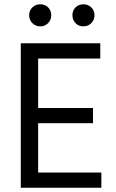

<svg xmlns="http://www.w3.org/2000/svg" viewBox="-20 -876 541 896"><path d="M204.5 -841.5Q219 -827 219 -805Q219 -783 204.5 -768Q190 -753 168 -753Q146 -753 131 -768Q116 -783 116 -805Q116 -827 131 -841.5Q146 -856 168 -856Q190 -856 204.5 -841.5ZM406 -841.5Q421 -827 421 -805Q421 -783 406 -768Q391 -753 369 -753Q347 -753 332.5 -768Q318 -783 318 -805Q318 -827 332.5 -841.5Q347 -856 369 -856Q391 -856 406 -841.5ZM453 0H77V-674H448V-603H158V-372H414V-301H158V-71H453Z"/></svg>

Font: Hind Jalandhar
Style: Regular
Weight: 400
Designer: Namrata Goyal
Foundry: Indian Type Foundry
Version: Version 0.702;PS 1.0;hotconv 1.0.81;makeotf.lib2.5.63406